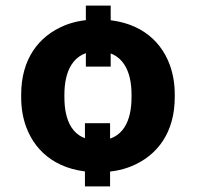

<svg xmlns="http://www.w3.org/2000/svg" viewBox="-20 -608 708 689"><path d="M377.2 -369V-588H288.1V-369ZM375 61V-166H284.8V61ZM56 -269V-259C56 -220.3 62 -184.7 74.1 -152C109.1 -57.5 194.2 10 332.1 10C376.1 10 415.1 3.2 449.2 -10.5C546 -49.3 607.1 -133.9 607.1 -259V-269C607.1 -307.7 601 -343.3 589 -376C554 -470.5 468.9 -538 331 -538C287 -538 248 -531.2 213.8 -517.5C117.1 -478.7 56 -394.1 56 -269ZM452 -269V-259C452 -175.9 422.8 -104 332.1 -104C240 -104 211.1 -175.1 211.1 -259V-269C211.1 -350.7 241.3 -424 331 -424C421.5 -424 452 -351.5 452 -269Z"/></svg>

Font: Asimov
Style: Wid
Weight: 500
Designer: Google
Version: Version 2.000980; 2014